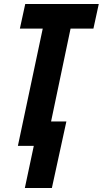

<svg xmlns="http://www.w3.org/2000/svg" viewBox="-20 -734 517 966"><path d="M150 0H70L195 -590H80L107 -714H477L450 -590H335L237 -123H314L241 212H105Z"/></svg>

Font: Noto Sans Display Ex Bold Cond
Style: Italic
Weight: 800
Width: 3
Italic angle: -12°
Designer: Monotype Design team
Foundry: Monotype Imaging Inc.
Version: Version 1.000